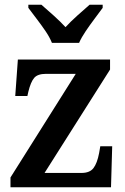

<svg xmlns="http://www.w3.org/2000/svg" viewBox="-20 -786 526 806"><path d="M24 0V-41L298 -476H173Q138 -476 123.5 -459Q109 -442 99 -401L95 -383H44L55 -536H442V-494L167 -60H322Q357 -60 372.5 -80.5Q388 -101 396 -143L401 -172H451L446 0ZM198 -606Q189 -629 171 -655.5Q153 -682 133 -708Q113 -734 99 -753V-766H154Q176 -747 205 -721Q234 -695 255 -672Q276 -695 305 -721Q334 -747 356 -766H411V-753Q397 -734 377.5 -708Q358 -682 340 -655.5Q322 -629 312 -606Z"/></svg>

Font: Noto Serif Sinhala SemiCondensed SemiBold
Style: Regular
Weight: 600
Width: 4
Designer: Jelle Bosma - Monotype Design Team
Foundry: Monotype Imaging Inc.
Version: Version 2.007; ttfautohint (v1.8.4.7-5d5b)